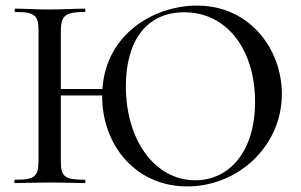

<svg xmlns="http://www.w3.org/2000/svg" viewBox="-20 -656 1079 688"><path d="M686 -636C535 -636 360 -537 347 -337H198V-542C198 -599 211 -613 284 -613C287 -613 287 -625 284 -625C250 -625 208 -622 156 -622C110 -622 68 -625 35 -625C31 -625 31 -613 35 -613C106 -613 118 -601 118 -544V-81C118 -23 105 -12 34 -12C30 -12 30 0 34 0C67 0 110 -2 156 -2C208 -2 249 0 284 0C287 0 287 -12 284 -12C209 -12 198 -23 198 -81V-314H346V-312C346 -136 466 12 651 12C834 12 990 -133 990 -319C990 -480 875 -636 686 -636ZM680 -10C533 -10 431 -156 431 -347C431 -511 506 -612 640 -612C795 -612 894 -476 894 -291C894 -110 799 -10 680 -10Z"/></svg>

Font: Cormorant Infant Book
Style: Regular
Weight: 500
Designer: Christian Thalmann (Catharsis Fonts)
Version: Version 1.000;PS 002.000;hotconv 1.0.88;makeotf.lib2.5.64775